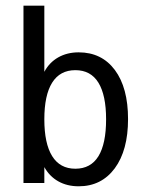

<svg xmlns="http://www.w3.org/2000/svg" viewBox="-20 -651 540 683"><path d="M357.4 -226.6Q357.4 -312.5 330.1 -356.9Q302.7 -401.4 248 -401.4Q193.4 -401.4 165.5 -356.9Q137.7 -312.5 137.7 -226.6Q137.7 -140.6 165.5 -95.7Q193.4 -50.8 248 -50.8Q302.7 -50.8 330.1 -95.2Q357.4 -139.6 357.4 -226.6ZM137.7 -395.5Q155.3 -428.7 187 -446.8Q218.8 -464.8 259.8 -464.8Q341.8 -464.8 388.7 -401.9Q435.5 -338.9 435.5 -227.5Q435.5 -116.2 388.2 -52.2Q340.8 11.7 259.8 11.7Q218.8 11.7 187.5 -5.9Q156.2 -23.4 137.7 -56.6V0H63.5V-630.9H137.7Z"/></svg>

Font: BabelStone Shapes
Style: Regular
Weight: 400
Designer: Andrew West
Foundry: BabelStone
Version: Version 15.0.0 September 13, 2022